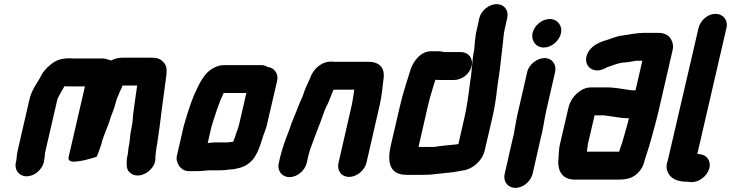

<svg xmlns="http://www.w3.org/2000/svg" viewBox="-20 -796 3537 929"><path d="M192 -11 193 -18C196 -31 197 -44 198 -57L258 -317C258 -318 259 -320 261 -323C269 -341 282 -360 291 -377V-379C298 -378 303 -378 307 -378H391L312 -36C308 -18 324 -12 343 -14C367 -16 389 -20 412 -27C430 -33 439 -33 449 -39C456 -59 464 -77 470 -97C480 -142 503 -182 515 -227C522 -248 532 -268 537 -289C541 -304 545 -319 551 -331L560 -353C566 -364 569 -372 573 -382H644L643 -378C638 -342 632 -300 627 -264C622 -235 624 -211 617 -181L611 -149C609 -127 607 -104 602 -82C601 -73 600 -64 599 -57C599 -55 598 -53 599 -51L596 -41C594 -32 593 -22 593 -10V0C593 18 598 32 612 42C656 76 732 27 732 -29V-39C731 -40 732 -42 732 -43C733 -48 734 -53 734 -58C736 -68 736 -78 738 -88C740 -95 741 -103 742 -111C745 -126 746 -144 749 -160L753 -188C757 -216 760 -249 764 -276C772 -328 778 -385 785 -432C788 -463 787 -478 770 -496C754 -513 739 -517 709 -517H578C554 -517 535 -513 517 -503C512 -505 489 -513 481 -513H338C333 -513 328 -513 320 -514C280 -514 254 -507 228 -486C204 -468 185 -445 171 -415C154 -387 132 -355 123 -317L67 -74C62 -54 61 -37 59 -21L57 -11C48 26 72 57 109 57C146 57 183 26 192 -11Z M1172 -346 1136 -190C1133 -183 1133 -179 1132 -176C1130 -170 1127 -163 1124 -155L1117 -133L1109 -112L1108 -110C1105 -110 1103 -110 1102 -109C1096 -109 1090 -108 1083 -107H1016L985 -104L1003 -182C1021 -241 1039 -298 1062 -346ZM891 32H937C951 32 974 30 988 28H1044C1051 28 1059 28 1068 27L1084 25C1088 24 1091 24 1094 24C1105 24 1116 22 1128 19C1160 12 1181 1 1204 -25C1225 -52 1236 -83 1247 -118L1254 -140C1260 -158 1264 -164 1270 -186L1321 -405C1329 -440 1306 -469 1275 -472C1265 -478 1255 -481 1244 -481H1064C1043 -481 1022 -474 1000 -459C962 -433 941 -384 919 -336C900 -291 884 -238 869 -186L836 -43C828 -8 855 31 891 32Z M1464 -7 1470 -34C1471 -39 1472 -46 1476 -57C1478 -66 1481 -75 1484 -82L1495 -112C1502 -131 1513 -160 1521 -181C1536 -216 1546 -256 1564 -290C1576 -313 1583 -340 1594 -362H1694C1693 -359 1693 -350 1692 -347C1689 -330 1687 -311 1683 -292L1618 -8C1609 29 1632 60 1669 60C1706 60 1744 29 1753 -8L1818 -291C1827 -332 1831 -373 1835 -409C1845 -464 1820 -497 1762 -497H1605C1599 -497 1593 -497 1587 -498C1537 -500 1496 -464 1480 -417C1467 -390 1454 -361 1445 -332C1444 -329 1443 -326 1441 -323C1437 -315 1433 -305 1428 -293C1412 -250 1393 -210 1379 -166C1363 -125 1346 -81 1335 -34L1329 -7C1320 30 1344 61 1381 61C1418 61 1455 30 1464 -7Z M2210 -544H2132C2119 -546 2106 -549 2093 -548H2067C2016 -548 1983 -504 1967 -461C1949 -403 1930 -347 1915 -282L1871 -93C1852 -10 1865 50 1948 50H2028C2048 50 2069 49 2087 46L2108 44C2121 43 2143 40 2155 39L2173 37C2194 33 2213 31 2234 26C2273 16 2315 -22 2325 -67L2362 -226C2374 -276 2381 -327 2386 -373C2391 -413 2399 -454 2402 -491L2406 -525C2409 -550 2411 -572 2414 -595C2416 -614 2417 -631 2421 -650L2434 -708C2443 -745 2420 -776 2383 -776C2346 -776 2308 -745 2299 -708L2287 -652C2284 -641 2282 -631 2281 -621C2278 -600 2276 -578 2275 -558C2263 -505 2265 -457 2255 -402C2248 -346 2241 -287 2227 -226L2198 -99L2185 -97C2150 -93 2115 -91 2080 -85H2005L2050 -282C2057 -311 2063 -334 2071 -359L2081 -393C2083 -399 2085 -405 2087 -410H2088C2097 -409 2106 -409 2115 -409H2178C2215 -409 2253 -439 2262 -476C2271 -513 2247 -544 2210 -544Z M2531 -448 2489 -265C2485 -248 2481 -231 2478 -214L2469 -164C2467 -149 2464 -135 2460 -122L2422 45C2413 82 2437 113 2474 113C2511 113 2548 82 2557 45L2595 -122C2608 -169 2613 -217 2624 -265L2666 -448C2674 -484 2651 -515 2615 -515C2579 -515 2539 -484 2531 -448ZM2557 -637C2548 -600 2573 -566 2611 -566C2648 -566 2685 -597 2694 -634C2703 -672 2677 -704 2640 -704C2603 -704 2566 -674 2557 -637Z M2981 -79C2980 -74 2978 -68 2976 -62H2820C2821 -71 2821 -77 2823 -87C2823 -92 2824 -96 2825 -101L2857 -238H2904L2922 -235C2953 -232 2983 -224 3015 -224H3023L3017 -199C3004 -157 2995 -115 2981 -79ZM3037 -359C3017 -362 2992 -366 2970 -369L2952 -371C2942 -372 2932 -373 2923 -373H2838C2821 -373 2805 -368 2790 -358C2761 -339 2739 -312 2730 -273L2690 -101C2682 -68 2684 -39 2681 -11C2681 35 2704 73 2760 73H2970C3011 73 3040 67 3065 42C3087 20 3094 3 3101 -27C3102 -31 3104 -36 3106 -42C3117 -76 3125 -101 3135 -138C3144 -172 3157 -217 3165 -252L3235 -556C3238 -569 3237 -582 3232 -595C3223 -620 3202 -637 3165 -637H3095C3062 -637 3028 -629 2997 -625C2962 -622 2932 -606 2902 -598C2871 -588 2837 -569 2823 -538C2804 -497 2825 -464 2855 -457C2877 -452 2897 -459 2917 -470L2918 -471C2940 -477 2962 -488 2986 -492C3010 -494 3034 -497 3058 -502H3088L3055 -359Z M3360 -661 3211 -19C3201 8 3204 31 3220 52C3235 71 3259 81 3294 83C3300 83 3306 83 3313 84L3323 85C3360 88 3400 57 3411 22C3423 -16 3400 -47 3366 -50L3354 -51L3495 -661C3504 -698 3479 -729 3442 -729C3405 -729 3369 -698 3360 -661Z"/></svg>

Font: Electronic
Style: UltThkIt
Weight: 900
Version: Version 1.011